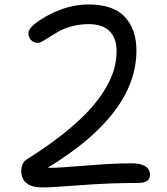

<svg xmlns="http://www.w3.org/2000/svg" viewBox="-20 -826 740 850"><path d="M168 3.9Q121.6 3.9 97.9 -14.9Q74.2 -33.7 74.2 -69.8Q74.2 -107.4 104 -124Q193.4 -180.2 261.7 -234.9Q330.1 -289.6 374 -337.4Q418 -385.3 445.8 -432.4Q473.6 -479.5 484.9 -519.5Q496.1 -559.6 496.1 -600.1Q496.1 -656.7 465.1 -688Q434.1 -719.2 372.1 -719.2Q335.4 -719.2 302 -710.7Q268.6 -702.1 245.8 -689.9Q223.1 -677.7 204.3 -665.5Q185.5 -653.3 170.9 -644.8Q156.2 -636.2 147 -636.2Q129.9 -636.2 117.9 -648.2Q106 -660.2 106 -676.8Q106 -688.5 112.3 -698.2Q118.7 -708 133.8 -720.2Q184.1 -759.3 246.6 -782.7Q309.1 -806.2 372.1 -806.2Q481.4 -806.2 532.7 -751.2Q584 -696.3 584 -602.1Q584 -322.3 191.9 -84Q195.8 -83 205.1 -83Q240.2 -83 360.8 -93Q481.4 -103 561 -103Q644 -103 644 -50.8Q644 -16.1 590.8 -16.1Q466.3 -16.1 335 -6.1Q203.6 3.9 168 3.9Z"/></svg>

Font: Shantell Sans Irregular Bouncy
Style: Regular
Weight: 400
Designer: Stephen Nixon, Anya Danilova, Shantell Martin
Foundry: Arrow Type
Version: Version 1.006;[9816181b4]